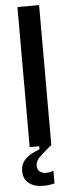

<svg xmlns="http://www.w3.org/2000/svg" viewBox="-64 -794 394 1042"><g transform="rotate(-5 133.0 -273.5)"><path d="M191 0H73V-763H191ZM21 127Q21 89 45.5 63Q70 37 125 17V0H190L174 13Q131 49 116.5 66Q102 83 102 104Q102 124 114.5 135.5Q127 147 149 147Q170 147 190 139V208Q161 216 130 216Q79 216 50 192.5Q21 169 21 127Z"/></g></svg>

Font: Open Sauce Sans Medium
Style: Regular
Weight: 500
Designer: Alfredo Marco Pradil
Foundry: Creative Sauce Fz LLC
Version: Version 1.477